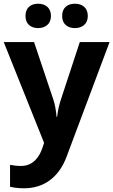

<svg xmlns="http://www.w3.org/2000/svg" viewBox="-20 -865 609 1032"><path d="M117 -779C117 -735 147 -714 185 -714C222 -714 254 -735 254 -779C254 -825 222 -845 185 -845C147 -845 117 -825 117 -779ZM314 -779C314 -735 344 -714 383 -714C420 -714 452 -735 452 -779C452 -825 420 -845 383 -845C344 -845 314 -825 314 -779ZM0 -639 217 -97 208 -70C190 -17 155 27 93 27C70 27 48 24 34 21V139C52 143 76 147 110 147C214 147 296 90 338 -23L569 -639H409L308 -332C298 -302 291 -272 287 -237H284C281 -272 276 -302 266 -332L163 -639Z"/></svg>

Font: Noto Sans Kannada UI
Style: Bold
Weight: 700
Designer: Jelle Bosma - Monotype Design Team
Foundry: Monotype Imaging Inc.
Version: Version 2.005